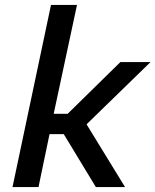

<svg xmlns="http://www.w3.org/2000/svg" viewBox="-20 -763 634 783"><path d="M31 0 188 -743H294L199 -299H256L471 -510H594L333 -256L490 0H371L240 -216H182L137 0Z"/></svg>

Font: Saira Medium
Style: Italic
Weight: 500
Italic angle: -12°
Designer: Hector Gatti with collaboration of the Omnibus-Type team
Foundry: Omnibus-Type
Version: Version 1.100; ttfautohint (v1.8.3)